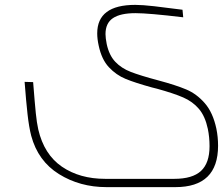

<svg xmlns="http://www.w3.org/2000/svg" viewBox="-20 -520 917 788"><path d="M108 37Q99 2 93 -51.5Q87 -105 81 -184L116 -183Q123 -94 127 -55Q131 -16 137 11Q161 114 234 164Q307 214 412 214H695Q770 214 805 181.5Q840 149 840 80Q840 43 833 9Q822 -43 796.5 -73Q771 -103 732 -120Q693 -137 624 -156Q609 -160 604 -161Q535 -180 496 -196Q457 -212 427 -244Q397 -276 385 -333Q379 -360 379 -383Q379 -500 535 -500Q564 -500 612.5 -494.5Q661 -489 729 -480L732 -449Q590 -466 536 -466Q474 -466 443.5 -445.5Q413 -425 413 -380Q413 -364 418 -339Q428 -293 453 -266.5Q478 -240 516.5 -225Q555 -210 630 -190Q701 -171 744 -153Q787 -135 820.5 -96.5Q854 -58 868 8Q875 42 875 78Q875 248 700 248H417Q308 248 222 194.5Q136 141 108 37Z"/></svg>

Font: Cairo ExtraLight
Style: Italic
Weight: 275
Italic angle: -13°
Designer: Mohamed Gaber, Accademia di Belle Arti di Urbino and others
Foundry: Kief Type Foundry, Accademia di Belle Arti di Urbino and others
Version: Version 3.011